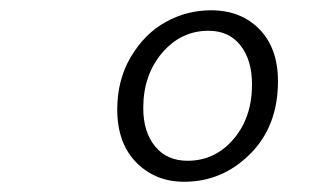

<svg xmlns="http://www.w3.org/2000/svg" viewBox="-20 -607 640 375"><path d="M339.8 -252Q283.2 -252 246.1 -289.8Q209 -327.6 209 -393.1Q209 -451.2 235.8 -496.3Q262.7 -541.5 304 -564.2Q345.2 -586.9 392.1 -586.9Q450.7 -586.9 486.8 -549.8Q522.9 -512.7 522.9 -448.2Q522.9 -360.4 468.5 -306.2Q414.1 -252 339.8 -252ZM346.2 -293Q399.9 -293 436 -335.2Q472.2 -377.4 472.2 -441.9Q472.2 -489.7 449.7 -518.3Q427.2 -546.9 387.2 -546.9Q333.5 -546.9 296.6 -503.7Q259.8 -460.4 259.8 -396Q259.8 -349.1 283 -321Q306.2 -293 346.2 -293Z"/></svg>

Font: Office Code Pro Light Italic
Style: Regular
Weight: 300
Italic angle: -9°
Designer: Nathan Rutzky & Paul D. Hunt
Foundry: Adobe Systems Incorporated
Version: Version 1.004;PS 001.004;hotconv 1.0.70;makeotf.lib2.5.58329